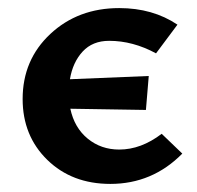

<svg xmlns="http://www.w3.org/2000/svg" viewBox="-20 -448 487 475"><path d="M380 -117 431 -68Q357 7 253 7Q158 7 97 -52.5Q36 -112 36 -203Q36 -300 104.5 -364Q173 -428 275 -428Q358 -428 419 -387L366 -316Q309 -347 250 -347Q209 -347 184.5 -320.5Q160 -294 153 -252L348 -260L341 -176L154 -179Q164 -132 197 -105Q230 -78 275 -78Q329 -78 380 -117Z"/></svg>

Font: EauTest
Style: Bold Italic
Weight: 700
Italic angle: -12°
Designer: Christian Thalmann (Catharsis Fonts)
Version: Version 0.001;PS 000.001;hotconv 1.0.88;makeotf.lib2.5.64775